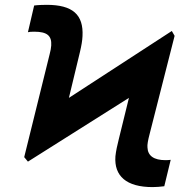

<svg xmlns="http://www.w3.org/2000/svg" viewBox="-20 -757 783 787"><path d="M94.5 -94.5 508.5 -355.8 467.3 -188.2C460.6 -162.3 455.3 -137.4 453.1 -116.5C447.1 -35.5 497.9 9.9 605.5 9.9C617.9 9.9 639.6 8.5 653.4 6.4L679.7 -101.9C673.7 -100.9 664.4 -100.5 658.7 -100.5C610.8 -100.5 585.9 -118.3 584.5 -152.3C583.1 -163.4 586.6 -182.2 593.4 -208.1L695.7 -610.1L684.3 -630L262.4 -355.8L307.9 -544.7C313.6 -568.9 317.5 -590.6 318.2 -609C322.8 -697.1 277.7 -737.2 171.2 -737.2C158.4 -737.2 134.9 -736.5 120 -734.4L94.5 -625C101.2 -626.4 106.9 -627.1 120 -627.1C172.9 -627.1 192.5 -610.8 190 -570.7C189.3 -560 187.1 -548.3 183.6 -535.2L79.2 -112.9Z"/></svg>

Font: Margiela Sans
Style: Bold Italic
Weight: 700
Italic angle: -9.39999°
Designer: Stefan Endress, Andreas Faust
Version: Version 1.100;FEAKit 1.0